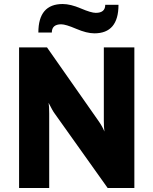

<svg xmlns="http://www.w3.org/2000/svg" viewBox="-20 -936 763 956"><path d="M450 -770Q412 -770 359.5 -792.5Q307 -815 285 -815Q238 -815 238 -774H171Q171 -916 292 -916Q331 -916 382.5 -894Q434 -872 457 -872Q504 -872 504 -912H570Q570 -770 450 -770ZM649 0H516L252 -371Q242 -384 222 -424Q225 -407 225 -371V0H75V-700H214L471 -333Q490 -306 500 -281Q497 -302 497 -334V-700H649Z"/></svg>

Font: Overpass Heavy
Style: Regular
Weight: 900
Designer: Delve Withrington, Thomas Jockin
Foundry: Delve Fonts
Version: Version 3.000;DELV;Overpass